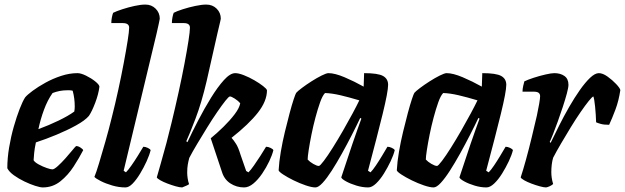

<svg xmlns="http://www.w3.org/2000/svg" viewBox="-20 -820 2734 840"><path d="M167 0Q156 0 134 -7Q112 -14 87 -26Q62 -38 41 -53Q20 -68 12 -84Q12 -128 20 -175.5Q28 -223 40.5 -266.5Q53 -310 66 -343.5Q79 -377 90 -394Q99 -405 122.5 -422.5Q146 -440 178.5 -458Q211 -476 247.5 -488Q284 -500 319 -500Q334 -500 356.5 -489Q379 -478 396.5 -464Q414 -450 415 -441Q411 -408 396.5 -370Q382 -332 369 -313Q352 -293 313 -271.5Q274 -250 227 -230.5Q180 -211 137 -197Q131 -168 129.5 -150.5Q128 -133 127 -119Q132 -110 149.5 -100.5Q167 -91 184.5 -85Q202 -79 209 -79Q217 -79 233 -93.5Q249 -108 266 -127Q283 -146 296 -162Q309 -178 313 -181Q322 -181 332 -174.5Q342 -168 344 -163Q327 -130 302.5 -92Q278 -54 244.5 -27Q211 0 167 0ZM148 -255Q194 -272 236.5 -292.5Q279 -313 305 -332Q306 -337 306.5 -343Q307 -349 307 -354Q307 -390 298 -423Q291 -425 285 -425Q279 -425 273 -425Q241 -425 210 -413Q188 -382 172.5 -340Q157 -298 148 -255Z M529 0Q500 0 471 -8.5Q442 -17 420.5 -28Q399 -39 393 -46Q401 -65 413.5 -106.5Q426 -148 441 -200.5Q456 -253 469 -306Q484 -365 497.5 -427Q511 -489 521.5 -545Q532 -601 538.5 -642Q545 -683 545 -699Q545 -719 517 -719H467Q467 -731 469.5 -744Q472 -757 475 -764Q489 -771 515 -779.5Q541 -788 568.5 -794Q596 -800 616 -800Q643 -800 661 -782Q679 -764 679 -738Q679 -735 674.5 -715.5Q670 -696 665 -673L521 -73L531 -66Q541 -76 555 -96Q569 -116 583 -138.5Q597 -161 607 -178Q616 -178 626.5 -173Q637 -168 639 -163Q634 -142 621.5 -114.5Q609 -87 593 -60.5Q577 -34 560.5 -17Q544 0 529 0Z M777 0Q766 0 748.5 -5Q731 -10 712.5 -17Q694 -24 681 -31.5Q668 -39 666 -44Q672 -66 684 -107Q696 -148 708.5 -195.5Q721 -243 731 -285Q747 -351 761.5 -417Q776 -483 787 -541Q798 -599 804.5 -641Q811 -683 811 -699Q811 -719 784 -719H732Q732 -731 734.5 -744Q737 -757 740 -764Q753 -771 779.5 -779.5Q806 -788 834.5 -794Q863 -800 882 -800Q910 -800 928 -782Q946 -764 946 -738Q946 -736 943.5 -726Q941 -716 931 -673L884 -465Q862 -371 835.5 -301.5Q809 -232 795 -202L800 -198Q820 -241 847 -293Q874 -345 903 -392Q932 -439 959.5 -469.5Q987 -500 1009 -500Q1024 -500 1047 -491Q1070 -482 1092.5 -469Q1115 -456 1131 -443.5Q1147 -431 1148 -425Q1148 -378 1108.5 -327.5Q1069 -277 993 -217Q1003 -206 1013 -190Q1023 -174 1032 -144L1057 -72L1067 -66Q1077 -76 1091 -96Q1105 -116 1119.5 -138.5Q1134 -161 1144 -178Q1153 -178 1163.5 -173Q1174 -168 1176 -163Q1171 -142 1158 -114.5Q1145 -87 1127 -60.5Q1109 -34 1088.5 -17Q1068 0 1048 0Q1015 0 988 -17.5Q961 -35 951 -68L902 -215Q930 -238 958 -265.5Q986 -293 1006.5 -320Q1027 -347 1031 -368Q1021 -380 1006.5 -389Q992 -398 986 -398Q981 -398 966 -379Q951 -360 930 -329.5Q909 -299 886.5 -262.5Q864 -226 843 -191Q822 -156 808 -129Q804 -114 801.5 -99.5Q799 -85 799 -65Q799 -54 801 -40Q803 -26 807 -15Q806 -12 795 -7.5Q784 -3 777 0Z M1360 0Q1344 0 1317.5 -9Q1291 -18 1264.5 -31Q1238 -44 1219 -56.5Q1200 -69 1199 -75Q1201 -112 1208.5 -156Q1216 -200 1226.5 -243.5Q1237 -287 1247 -324.5Q1257 -362 1265 -386Q1273 -410 1276 -414Q1282 -421 1300.5 -435Q1319 -449 1342.5 -464Q1366 -479 1387 -489.5Q1408 -500 1417 -500Q1445 -500 1487.5 -482Q1530 -464 1571 -441L1573 -500Q1634 -500 1656 -487.5Q1678 -475 1678 -449Q1678 -419 1654 -321Q1630 -223 1590 -73L1601 -66Q1611 -76 1624.5 -96Q1638 -116 1651.5 -138.5Q1665 -161 1675 -178Q1684 -178 1694.5 -173Q1705 -168 1707 -163Q1702 -142 1689 -114.5Q1676 -87 1659.5 -60.5Q1643 -34 1625 -17Q1607 0 1591 0Q1566 0 1539.5 -8Q1513 -16 1494 -26.5Q1475 -37 1473 -44L1522 -191Q1533 -223 1544 -254Q1555 -285 1561 -301L1556 -304Q1540 -270 1519 -229Q1498 -188 1475.5 -147.5Q1453 -107 1431.5 -73.5Q1410 -40 1391.5 -20Q1373 0 1360 0ZM1375 -94Q1380 -94 1397 -116.5Q1414 -139 1436 -174Q1458 -209 1481 -249Q1504 -289 1523 -324.5Q1542 -360 1552 -381Q1505 -395 1468.5 -403.5Q1432 -412 1402 -413Q1391 -402 1380.5 -372.5Q1370 -343 1360 -305.5Q1350 -268 1342.5 -230.5Q1335 -193 1330.5 -163.5Q1326 -134 1326 -122Q1335 -112 1350.5 -103Q1366 -94 1375 -94Z M1877 0Q1861 0 1834.5 -9Q1808 -18 1781.5 -31Q1755 -44 1736 -56.5Q1717 -69 1716 -75Q1718 -112 1725.5 -156Q1733 -200 1743.5 -243.5Q1754 -287 1764 -324.5Q1774 -362 1782 -386Q1790 -410 1793 -414Q1799 -421 1817.5 -435Q1836 -449 1859.5 -464Q1883 -479 1904 -489.5Q1925 -500 1934 -500Q1962 -500 2004.5 -482Q2047 -464 2088 -441L2090 -500Q2151 -500 2173 -487.5Q2195 -475 2195 -449Q2195 -419 2171 -321Q2147 -223 2107 -73L2118 -66Q2128 -76 2141.5 -96Q2155 -116 2168.5 -138.5Q2182 -161 2192 -178Q2201 -178 2211.5 -173Q2222 -168 2224 -163Q2219 -142 2206 -114.5Q2193 -87 2176.5 -60.5Q2160 -34 2142 -17Q2124 0 2108 0Q2083 0 2056.5 -8Q2030 -16 2011 -26.5Q1992 -37 1990 -44L2039 -191Q2050 -223 2061 -254Q2072 -285 2078 -301L2073 -304Q2057 -270 2036 -229Q2015 -188 1992.5 -147.5Q1970 -107 1948.5 -73.5Q1927 -40 1908.5 -20Q1890 0 1877 0ZM1892 -94Q1897 -94 1914 -116.5Q1931 -139 1953 -174Q1975 -209 1998 -249Q2021 -289 2040 -324.5Q2059 -360 2069 -381Q2022 -395 1985.5 -403.5Q1949 -412 1919 -413Q1908 -402 1897.5 -372.5Q1887 -343 1877 -305.5Q1867 -268 1859.5 -230.5Q1852 -193 1847.5 -163.5Q1843 -134 1843 -122Q1852 -112 1867.5 -103Q1883 -94 1892 -94Z M2369 0Q2359 0 2341 -5Q2323 -10 2304.5 -17Q2286 -24 2273 -31.5Q2260 -39 2258 -44Q2268 -74 2281 -121Q2294 -168 2306.5 -220Q2319 -272 2329 -315Q2335 -343 2339 -366.5Q2343 -390 2343 -399Q2343 -409 2336.5 -414Q2330 -419 2314 -419H2266Q2266 -431 2269 -444Q2272 -457 2274 -464Q2288 -471 2314 -479.5Q2340 -488 2366 -494Q2392 -500 2405 -500Q2432 -500 2449.5 -487.5Q2467 -475 2467 -449Q2467 -437 2460 -411Q2453 -385 2442.5 -353Q2432 -321 2420.5 -289Q2409 -257 2399.5 -233Q2390 -209 2385 -199L2389 -195Q2406 -230 2426.5 -271Q2447 -312 2470 -352Q2493 -392 2516.5 -425.5Q2540 -459 2561.5 -479.5Q2583 -500 2600 -500Q2617 -500 2638 -485Q2659 -470 2675.5 -452.5Q2692 -435 2694 -426Q2687 -379 2672.5 -340.5Q2658 -302 2645 -274Q2622 -274 2608 -278Q2594 -282 2588 -285Q2587 -320 2583.5 -354Q2580 -388 2576 -398Q2571 -397 2556 -378.5Q2541 -360 2520 -329.5Q2499 -299 2477 -263Q2455 -227 2434.5 -192Q2414 -157 2400 -130Q2396 -117 2394 -100.5Q2392 -84 2392 -67Q2392 -41 2400 -15Q2395 -10 2385.5 -5.5Q2376 -1 2369 0Z"/></svg>

Font: Texturina 72pt 72pt ExtraBold
Style: Italic
Weight: 800
Italic angle: -11°
Designer: Guillermo Torres Carreño
Foundry: Omnibus-Type
Version: Version 1.002; ttfautohint (v1.8.3)